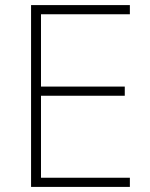

<svg xmlns="http://www.w3.org/2000/svg" viewBox="-20 -734 591 754"><path d="M490 0V-36H141V-358H470V-394H141V-678H490V-714H102V0Z"/></svg>

Font: Noto Sans Tamil ExtraLight
Style: Regular
Weight: 200
Designer: Jelle Bosma - Monotype Design Team
Foundry: Monotype Imaging Inc.
Version: Version 2.004